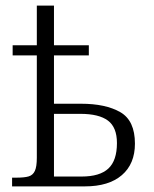

<svg xmlns="http://www.w3.org/2000/svg" viewBox="-20 -663 549 683"><path d="M23 -31H37Q67 -31 82 -35.5Q97 -40 104 -55Q111 -70 111 -102V-466H25V-502H111V-643H172V-502H296V-466H172V-294H268Q356 -294 408 -264Q460 -234 460 -152Q460 -80 413.5 -40Q367 0 282 0H23ZM270 -35Q335 -35 365.5 -63.5Q396 -92 396 -154Q396 -210 364 -234Q332 -258 266 -258H172V-35Z"/></svg>

Font: Noto Serif NarrowLight
Style: Regular
Weight: 300
Width: 4
Designer: Monotype Design Team
Foundry: Monotype Imaging Inc.
Version: Version 1.001